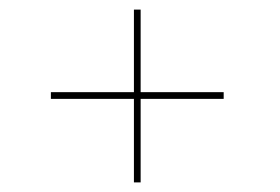

<svg xmlns="http://www.w3.org/2000/svg" viewBox="-20 -431 583 400"><path d="M273 -51V-225H446V-239H273V-411H259V-239H86V-225H259V-51Z"/></svg>

Font: Josefin Slab Thin Thin
Style: Regular
Weight: 250
Version: Version 2.000